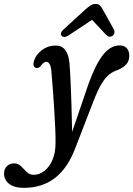

<svg xmlns="http://www.w3.org/2000/svg" viewBox="-133 -682 659 949"><path d="M304.5 -267.5Q339.5 -364 376.2 -410.8Q413 -457.5 458.5 -457.5Q481.5 -457.5 493.8 -443.5Q506 -429.5 506 -407Q506 -381.5 492.2 -365.2Q478.5 -349 450 -336.5Q426 -329 406.5 -313.5Q387 -298 368.5 -267Q350 -236 328.5 -181L242.5 41.5Q203 148.5 139 197.5Q75 246.5 -14.5 246.5Q-62.5 246.5 -87.8 226.8Q-113 207 -113 175.5Q-113 154 -99.2 139.8Q-85.5 125.5 -62.5 125.5Q-43 125.5 -29 139.8Q-15 154 -1 168Q13 182 33.5 182Q61 182 85.5 163.5Q110 145 125.5 110.2Q141 75.5 141.5 27Q142 -2 140.2 -44.8Q138.5 -87.5 135.2 -137Q132 -186.5 128.5 -236.2Q125 -286 121 -328.5Q119 -354.5 112 -365.5Q105 -376.5 95.5 -376.5Q83 -376.5 69.5 -357.5Q57 -341.5 43 -347Q35.5 -350 33 -359Q30.5 -368 36.5 -385Q46 -413.5 75.2 -435.2Q104.5 -457 142.5 -457Q202.5 -457 210.5 -369Q213.5 -332 216 -276Q218.5 -220 220.5 -156Q222.5 -92 223.5 -30ZM207.5 -508Q182.5 -492 171.5 -505.5Q161 -518 181.5 -537L290 -636Q303.5 -648.5 314.8 -655.5Q326 -662.5 339 -662.5Q352.5 -662.5 360.2 -655.5Q368 -648.5 374.5 -636L430 -536Q434.5 -526.5 432.2 -518Q430 -509.5 424 -505.5Q407.5 -494 392.5 -509L322 -584Z"/></svg>

Font: Fraunces 72pt SuperSoft
Style: Italic
Weight: 400
Italic angle: -16°
Version: Version 1.000;[b76b70a41]